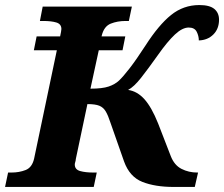

<svg xmlns="http://www.w3.org/2000/svg" viewBox="-44 -740 887 760"><path d="M-24 0 -12 -57H1Q32 -57 57.5 -67Q83 -77 91 -112L181 -541H90L101 -596H194Q196 -606 197.5 -613.5Q199 -621 199 -625Q199 -645 179 -651Q159 -657 127 -657H114L125 -714H478L466 -657H453Q421 -657 394.5 -646.5Q368 -636 359 -600L358 -596H452L441 -541H347L314 -389Q361 -389 386 -397.5Q411 -406 427 -421Q443 -436 469 -469.5Q495 -503 532 -560Q584 -641 633 -680.5Q682 -720 745 -720Q786 -720 804.5 -704.5Q823 -689 823 -662Q823 -626 800.5 -603.5Q778 -581 743 -580Q743 -598 734.5 -614.5Q726 -631 703 -631Q678 -631 648.5 -603.5Q619 -576 581 -522Q542 -467 514 -431.5Q486 -396 463 -384Q499 -379 527.5 -347.5Q556 -316 582 -251L632 -122Q646 -86 674.5 -71.5Q703 -57 737 -57H740L727 0H644Q570 0 519.5 -20Q469 -40 447 -101L393 -255Q384 -283 374.5 -299Q365 -315 349 -321.5Q333 -328 302 -328L256 -110Q256 -105 254 -99Q252 -93 252 -89Q252 -69 273 -63Q294 -57 326 -57H339L327 0Z"/></svg>

Font: Noto Serif ExtraBold
Style: Italic
Weight: 800
Italic angle: -12°
Designer: Monotype Design Team
Foundry: Monotype Imaging Inc.
Version: Version 2.013